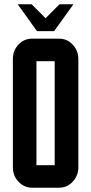

<svg xmlns="http://www.w3.org/2000/svg" viewBox="-20 -875 425 895"><path d="M232.4 -730H152.3L62.5 -855H127.4L192.4 -790L257.3 -855H322.3ZM345.2 -600.1V-95.2Q345.2 -55.7 318.4 -27.3Q292.5 0 254.9 0H129.9Q92.8 0 66.4 -27.8Q40 -55.7 40 -95.2V-600.1Q40 -639.6 66.4 -667.5Q92.3 -694.8 129.9 -694.8H254.9Q292.5 -694.8 318.4 -667.5Q345.2 -639.2 345.2 -600.1ZM234.9 -105V-589.8H149.9V-105Z"/></svg>

Font: Horta
Style: Regular
Weight: 600
Width: 3
Version: Version 0.11